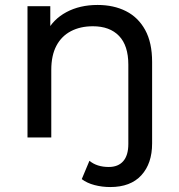

<svg xmlns="http://www.w3.org/2000/svg" viewBox="-20 -555 721 775"><path d="M374 -535Q439 -535 488.5 -510Q538 -485 566 -434Q594 -383 594 -305V24Q594 105 550.5 152.5Q507 200 425 200Q392 200 361.5 192Q331 184 310 168L341 94Q371 119 419 119Q457 119 477.5 95.5Q498 72 498 26V-294Q498 -371 460.5 -410Q423 -449 355 -449Q304 -449 266 -429Q228 -409 207.5 -370Q187 -331 187 -273V0H91V-530H183V-387L168 -425Q194 -477 248 -506Q302 -535 374 -535Z"/></svg>

Font: MOST Montserrat Medium
Style: Regular
Weight: 500
Designer: Julieta Ulanovsky
Foundry: Julieta Ulanovsky
Version: Version 8.000;March 11, 2024;FontCreator 15.0.0.2926 64-bit